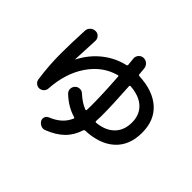

<svg xmlns="http://www.w3.org/2000/svg" viewBox="-190 -1052 1380 1380"><g transform="rotate(45 500.0 -362.5)"><path d="M818.4 -410.2Q818.4 -488.3 769 -534.7Q719.7 -581.1 627 -587.9Q618.2 -587.9 618.2 -581.1Q629.9 -396.5 629.9 -290Q629.9 -270.5 627.9 -234.4Q627.9 -227.5 635.7 -226.6Q721.7 -234.4 770 -282.2Q818.4 -330.1 818.4 -410.2ZM174.8 -112.3Q156.2 -111.3 141.1 -123Q126 -134.8 123 -154.3Q105.5 -277.3 105.5 -400.4Q105.5 -498 112.3 -637.7Q113.3 -660.2 129.9 -675.3Q146.5 -690.4 168.5 -690.4Q190.4 -690.4 204.6 -674.3Q218.8 -658.2 216.8 -635.7Q212.9 -570.3 208 -444.3Q208 -442.4 209 -442.4Q210 -442.4 210 -443.4Q256.8 -534.2 332 -593.8Q407.2 -653.3 498 -673.8Q505.9 -675.8 505.9 -684.6L500 -742.2Q498 -763.7 512.2 -780.3Q526.4 -796.9 548.3 -797.9Q570.3 -798.8 586.4 -784.2Q602.5 -769.5 605.5 -747.1Q606.4 -738.3 607.9 -720.2Q609.4 -702.1 610.4 -693.4Q610.4 -684.6 620.1 -683.6Q763.7 -676.8 842.8 -606Q921.9 -535.2 921.9 -410.2Q921.9 -281.2 842.8 -209Q763.7 -136.7 620.1 -130.9Q613.3 -130.9 609.4 -122.1Q587.9 -52.7 540 -6.3Q492.2 40 413.1 70.3Q395.5 77.1 376.5 68.4Q357.4 59.6 347.7 42Q339.8 25.4 346.7 8.8Q353.5 -7.8 371.1 -14.6Q467.8 -53.7 501 -132.8Q504.9 -141.6 496.1 -143.6Q415 -167 346.7 -232.4Q332 -247.1 332.5 -267.6Q333 -288.1 347.7 -302.7Q361.3 -316.4 381.8 -316.9Q402.3 -317.4 417 -302.7Q467.8 -256.8 514.6 -239.3Q523.4 -237.3 524.4 -244.1Q525.4 -258.8 525.4 -290Q525.4 -409.2 513.7 -574.2Q513.7 -581.1 505.9 -579.1Q384.8 -546.9 307.6 -434.1Q230.5 -321.3 220.7 -159.2Q219.7 -140.6 206.5 -127.4Q193.4 -114.3 174.8 -112.3Z"/></g></svg>

Font: Rounded Mgen+ 2m medium
Style: Regular
Weight: 500
Designer: [Source Han Sans]
Ryoko NISHIZUKA  (kana & ideographs); Paul D. Hunt (Latin, Greek & Cyrillic); Wenlong ZHANG  (bopomofo
Version: Version 1.059.20150602